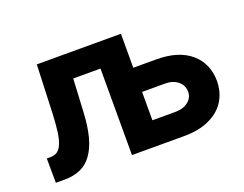

<svg xmlns="http://www.w3.org/2000/svg" viewBox="-90 -717 1132 889"><g transform="rotate(-20 476.0 -272.5)"><path d="M95.2 0H49.8L48.8 -120.1H66.9Q86.4 -120.1 100.6 -129.4Q114.3 -138.2 123.5 -160.2Q132.8 -182.6 137.7 -216.8Q142.6 -252 145 -304.2L154.3 -545.4H424.8V-426.3H290.5L281.7 -259.8Q278.3 -193.4 264.6 -142.1Q252 -95.2 228 -61.5Q205.1 -29.8 171.9 -15.1Q137.7 0 95.2 0ZM519 -258.8V-377.9H682.6Q791 -377.9 851.6 -326.2Q911.6 -274.4 912.1 -188Q911.1 -130.9 884.8 -89.8Q857.9 -47.4 806.2 -23.9Q754.9 0 682.6 0H424.8V-545.4H568.8V-119.1H682.6Q720.7 -119.1 745.1 -138.2Q769.5 -157.2 769.5 -187Q769.5 -218.3 745.1 -238.8Q720.7 -258.8 682.6 -258.8Z"/></g></svg>

Font: My Font
Style: Bold
Weight: 500
Designer: Rasmus Andersson
Foundry: rsms
Version: Version 0.001